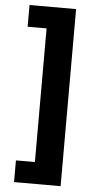

<svg xmlns="http://www.w3.org/2000/svg" viewBox="-61 -808 498 981"><g transform="rotate(5 188.5 -318.0)"><path d="M49.8 136.2V24.9H147V-660.6H49.8V-772H288.6V136.2Z"/></g></svg>

Font: Inter-Bold
Style: Bold
Weight: 700
Designer: Rasmus Andersson
Foundry: rsms
Version: Version 4.000;git-a52131595